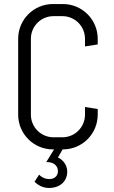

<svg xmlns="http://www.w3.org/2000/svg" viewBox="-20 -730 564 951"><path d="M464 -162V-190L401 -200V-162C401 -100 351 -50 289 -50H245C183 -50 133 -100 133 -162V-538C133 -600 183 -650 245 -650H289C351 -650 401 -600 401 -538V-500L464 -510V-538C464 -633 387 -710 292 -710H242C147 -710 70 -633 70 -538V-162C70 -67 147 10 242 10H292C387 10 464 -67 464 -162ZM209 73C240 71 267 87 267 118C267 143 248 157 224 157C199 157 180 143 174 135L151 170C170 189 194 201 223 201C275 201 313 170 313 120C313 77 279 55 267 50L296 0H254Z"/></svg>

Font: Abel
Style: Regular
Weight: 400
Designer: Matthew Desmond
Foundry: Matthew Desmond
Version: Version 1.002